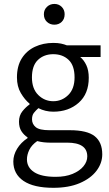

<svg xmlns="http://www.w3.org/2000/svg" viewBox="-20 -711 542 957"><path d="M246.1 225.1Q147.9 225.1 97.2 190.7Q46.4 156.2 46.4 93.8Q46.4 61.5 65.2 30.5Q84 -0.5 117.2 -22.5V-26.4Q99.1 -38.1 86.9 -56.9Q74.7 -75.7 74.7 -104.5Q74.7 -135.3 91.8 -156.5Q108.9 -177.7 127.4 -190.4V-194.3Q103.5 -213.9 84 -246.8Q64.5 -279.8 64.5 -325.2Q64.5 -381.8 88.6 -420.2Q112.8 -458.5 154.1 -477.8Q195.3 -497.1 245.6 -497.1Q268.1 -497.1 284.2 -493.7Q300.3 -490.2 313.5 -484.9H481.4V-426.8H379.9Q398.4 -411.6 410.4 -386Q422.4 -360.4 422.4 -323.2Q422.4 -243.2 372.1 -198.7Q321.8 -154.3 245.6 -154.3Q206.1 -154.3 171.4 -171.9Q158.2 -160.2 148.9 -148.4Q139.6 -136.7 139.6 -116.2Q139.6 -92.8 158 -77.4Q176.3 -62 226.1 -62H328.1Q414.1 -62 451.9 -32.2Q489.7 -2.4 489.7 58.1Q489.7 102.5 460.7 140.6Q431.6 178.7 377.2 201.9Q322.8 225.1 246.1 225.1ZM257.3 170.4Q306.2 170.4 341.6 155.8Q377 141.1 396 117.9Q415 94.7 415 68.8Q415 34.2 389.9 17.1Q364.7 0 314.9 0H228Q214.8 0 198.5 -1.7Q182.1 -3.4 165.5 -7.8Q138.2 11.2 126.2 35.6Q114.3 60.1 114.3 83.5Q114.3 123.5 150.1 147Q186 170.4 257.3 170.4ZM245.6 -206.5Q288.6 -206.5 320.1 -237.3Q351.6 -268.1 351.6 -325.2Q351.6 -384.8 321.8 -412.8Q292 -440.9 245.6 -440.9Q199.2 -440.9 169.2 -412.4Q139.2 -383.8 139.2 -325.2Q139.2 -268.6 170.7 -237.5Q202.1 -206.5 245.6 -206.5ZM251 -587.9Q229 -587.9 213.9 -602.1Q198.7 -616.2 198.7 -640.1Q198.7 -662.1 213.9 -676.8Q229 -691.4 251 -691.4Q272.9 -691.4 287.6 -676.8Q302.2 -662.1 302.2 -640.1Q302.2 -616.2 287.6 -602.1Q272.9 -587.9 251 -587.9Z"/></svg>

Font: Varta Light
Style: Regular
Weight: 400
Version: Version 1.004